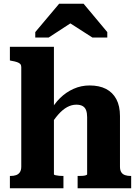

<svg xmlns="http://www.w3.org/2000/svg" viewBox="-20 -1009 744 1029"><path d="M269 -758V-75Q269 -72 277 -70Q285 -68 296 -67Q307 -66 316 -66H320V0H33V-66H36Q54 -66 66.5 -70.5Q79 -75 86.5 -86Q94 -97 94 -116V-650Q94 -660 88.5 -666Q83 -672 71.5 -676Q60 -680 42 -683L33 -685V-758ZM683 0H396V-66H399Q409 -66 420.5 -66.5Q432 -67 439.5 -69.5Q447 -72 447 -75V-381Q447 -403 441.5 -418Q436 -433 423 -440.5Q410 -448 389 -448Q364 -448 340 -435Q316 -422 292.5 -395.5Q269 -369 245 -329L247 -408Q269 -451 301.5 -483Q334 -515 374.5 -533Q415 -551 460 -551Q512 -551 548 -532.5Q584 -514 603.5 -477.5Q623 -441 623 -387V-116Q623 -97 630 -86Q637 -75 650 -70.5Q663 -66 680 -66H683ZM428 -989H297L169 -837V-808H241L399 -911L316 -910L475 -808H555V-837Z"/></svg>

Font: Roboto Serif 20pt
Style: Bold
Weight: 700
Version: Version 1.008